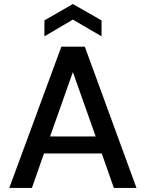

<svg xmlns="http://www.w3.org/2000/svg" viewBox="-20 -931 723 951"><path d="M26 0 284 -700H400L656 0H544L484 -171H198L138 0ZM228 -255H454L341 -574ZM200 -751V-830L341 -911L483 -830V-751L341 -834Z"/></svg>

Font: Ultramarine Medium
Style: Regular
Weight: 500
Designer: Colophon Foundry, Jonny Pinhorn
Foundry: Colophon Foundry
Version: Version 1.200; ttfautohint (v1.8.3)